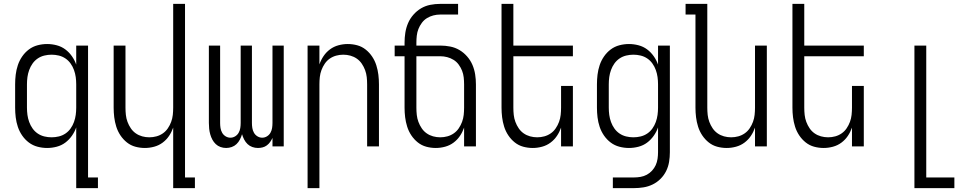

<svg xmlns="http://www.w3.org/2000/svg" viewBox="-20 -755 5040 990"><path d="M246 -47Q265 -47 283.5 -51.5Q302 -56 317.5 -66.5Q333 -77 344 -92.5Q355 -108 361.5 -126Q368 -144 370.5 -162.5Q373 -181 373 -200V-320Q373 -339 370.5 -357.5Q368 -376 361.5 -394Q355 -412 344 -427.5Q333 -443 317.5 -453.5Q302 -464 283.5 -468.5Q265 -473 246 -473Q227 -473 208.5 -468.5Q190 -464 174.5 -453.5Q159 -443 148 -427.5Q137 -412 130.5 -394Q124 -376 121.5 -357.5Q119 -339 119 -320V-200Q119 -181 121.5 -162.5Q124 -144 130.5 -126Q137 -108 148 -92.5Q159 -77 174.5 -66.5Q190 -56 208.5 -51.5Q227 -47 246 -47ZM373 215V-98Q365 -75 350.5 -54.5Q336 -34 316.5 -19.5Q297 -5 272.5 1.5Q248 8 223 8Q198 8 173.5 1.5Q149 -5 129 -20Q109 -35 94.5 -56Q80 -77 72 -101Q64 -125 61 -150Q58 -175 58 -200V-320Q58 -345 61 -370Q64 -395 72 -419Q80 -443 94.5 -464Q109 -485 129 -500Q149 -515 173.5 -521.5Q198 -528 223 -528Q248 -528 272.5 -521.5Q297 -515 316.5 -500.5Q336 -486 350.5 -465.5Q365 -445 373 -422V-520H434V160H485V215Z M873 215V-97Q865 -74 851.5 -54Q838 -34 818.5 -19.5Q799 -5 775 1.5Q751 8 727 8Q702 8 678 1.5Q654 -5 634.5 -20.5Q615 -36 601 -57Q587 -78 579.5 -102Q572 -126 569 -150.5Q566 -175 566 -200V-520H627V-200Q627 -181 629 -162.5Q631 -144 637.5 -126.5Q644 -109 654.5 -93.5Q665 -78 680 -67.5Q695 -57 713 -52Q731 -47 750 -47Q769 -47 787 -52Q805 -57 820 -67.5Q835 -78 845.5 -93.5Q856 -109 862.5 -126.5Q869 -144 871 -162.5Q873 -181 873 -200V-735H934V160H985V215Z M1146 8Q1131 8 1117 3Q1103 -2 1092.5 -12Q1082 -22 1075 -35Q1068 -48 1064 -62.5Q1060 -77 1058.5 -91.5Q1057 -106 1057 -121V-520H1115V-121Q1115 -108 1117 -95Q1119 -82 1125.5 -70.5Q1132 -59 1143.5 -52Q1155 -45 1168 -45Q1181 -45 1192.5 -52Q1204 -59 1210.5 -70.5Q1217 -82 1219 -95Q1221 -108 1221 -121V-520H1279V-121Q1279 -108 1281 -95Q1283 -82 1289.5 -70.5Q1296 -59 1307.5 -52Q1319 -45 1332 -45Q1345 -45 1356.5 -52Q1368 -59 1374.5 -70.5Q1381 -82 1383 -95Q1385 -108 1385 -121V-520H1443V0H1385V-44Q1380 -33 1373 -23Q1366 -13 1356 -5.5Q1346 2 1334 5Q1322 8 1310 8Q1295 8 1281 3Q1267 -2 1256.5 -12Q1246 -22 1239 -35.5Q1232 -49 1228 -63Q1224 -49 1217 -35.5Q1210 -22 1199.5 -12Q1189 -2 1175 3Q1161 8 1146 8Z M1566 215V-520H1627V-423Q1635 -446 1648.5 -466Q1662 -486 1681.5 -500.5Q1701 -515 1725 -521.5Q1749 -528 1773 -528Q1798 -528 1822 -521.5Q1846 -515 1865.5 -499.5Q1885 -484 1899 -463Q1913 -442 1920.5 -418Q1928 -394 1931 -369.5Q1934 -345 1934 -320V0H1873V-320Q1873 -339 1871 -357.5Q1869 -376 1862.5 -393.5Q1856 -411 1845.5 -426.5Q1835 -442 1820 -452.5Q1805 -463 1787 -468Q1769 -473 1750 -473Q1731 -473 1713 -468Q1695 -463 1680 -452.5Q1665 -442 1654.5 -426.5Q1644 -411 1637.5 -393.5Q1631 -376 1629 -357.5Q1627 -339 1627 -320V215Z M2227 8Q2202 8 2178 1.5Q2154 -5 2134.5 -20.5Q2115 -36 2101 -57Q2087 -78 2079.5 -102Q2072 -126 2069 -150.5Q2066 -175 2066 -200V-465H2015V-520H2066V-535Q2066 -561 2070 -586.5Q2074 -612 2084 -635.5Q2094 -659 2111.5 -679Q2129 -699 2151 -712Q2173 -725 2198.5 -730Q2224 -735 2250 -735H2342V-680H2250Q2232 -680 2214.5 -675.5Q2197 -671 2181.5 -661.5Q2166 -652 2155 -637Q2144 -622 2137.5 -605.5Q2131 -589 2129 -571Q2127 -553 2127 -535V-520H2250Q2276 -520 2301.5 -515Q2327 -510 2349 -497Q2371 -484 2388.5 -464Q2406 -444 2416 -420.5Q2426 -397 2430 -371.5Q2434 -346 2434 -320V0H2373V-97Q2365 -74 2351.5 -54Q2338 -34 2318.5 -19.5Q2299 -5 2275 1.5Q2251 8 2227 8ZM2250 -47Q2269 -47 2287 -52Q2305 -57 2320 -67.5Q2335 -78 2345.5 -93.5Q2356 -109 2362.5 -126.5Q2369 -144 2371 -162.5Q2373 -181 2373 -200V-320Q2373 -338 2371 -356Q2369 -374 2362.5 -390.5Q2356 -407 2345 -422Q2334 -437 2318.5 -446.5Q2303 -456 2285.5 -460.5Q2268 -465 2250 -465H2127V-200Q2127 -181 2129 -162.5Q2131 -144 2137.5 -126.5Q2144 -109 2154.5 -93.5Q2165 -78 2180 -67.5Q2195 -57 2213 -52Q2231 -47 2250 -47Z M2727 8Q2702 8 2678 1.5Q2654 -5 2634.5 -20.5Q2615 -36 2601 -57Q2587 -78 2579.5 -102Q2572 -126 2569 -150.5Q2566 -175 2566 -200V-735H2627V-520H2934V-465H2627V-200Q2627 -181 2629 -162.5Q2631 -144 2637.5 -126.5Q2644 -109 2654.5 -93.5Q2665 -78 2680 -67.5Q2695 -57 2713 -52Q2731 -47 2750 -47Q2769 -47 2787 -52Q2805 -57 2820 -67.5Q2835 -78 2845.5 -93.5Q2856 -109 2862.5 -126.5Q2869 -144 2871 -162.5Q2873 -181 2873 -200V-312H2934V0H2873V-97Q2865 -74 2851.5 -54Q2838 -34 2818.5 -19.5Q2799 -5 2775 1.5Q2751 8 2727 8Z M3140 215V160H3249Q3266 160 3283 157Q3300 154 3315 146Q3330 138 3342 125Q3354 112 3361 96.5Q3368 81 3370.5 64Q3373 47 3373 30V-98Q3365 -75 3350.5 -54.5Q3336 -34 3316.5 -19.5Q3297 -5 3272.5 1.5Q3248 8 3223 8Q3198 8 3173.5 1.5Q3149 -5 3129 -20Q3109 -35 3094.5 -56Q3080 -77 3072 -101Q3064 -125 3061 -150Q3058 -175 3058 -200V-320Q3058 -345 3061 -370Q3064 -395 3072 -419Q3080 -443 3094.5 -464Q3109 -485 3129 -500Q3149 -515 3173.5 -521.5Q3198 -528 3223 -528Q3248 -528 3272.5 -521.5Q3297 -515 3316.5 -500.5Q3336 -486 3350.5 -465.5Q3365 -445 3373 -422V-520H3434V30Q3434 55 3430 79.5Q3426 104 3415 126.5Q3404 149 3386 167Q3368 185 3345.5 196Q3323 207 3298.5 211Q3274 215 3249 215ZM3246 -47Q3265 -47 3283.5 -51.5Q3302 -56 3317.5 -66.5Q3333 -77 3344 -92.5Q3355 -108 3361.5 -126Q3368 -144 3370.5 -162.5Q3373 -181 3373 -200V-320Q3373 -339 3370.5 -357.5Q3368 -376 3361.5 -394Q3355 -412 3344 -427.5Q3333 -443 3317.5 -453.5Q3302 -464 3283.5 -468.5Q3265 -473 3246 -473Q3227 -473 3208.5 -468.5Q3190 -464 3174.5 -453.5Q3159 -443 3148 -427.5Q3137 -412 3130.5 -394Q3124 -376 3121.5 -357.5Q3119 -339 3119 -320V-200Q3119 -181 3121.5 -162.5Q3124 -144 3130.5 -126Q3137 -108 3148 -92.5Q3159 -77 3174.5 -66.5Q3190 -56 3208.5 -51.5Q3227 -47 3246 -47Z M3727 8Q3702 8 3678 1.5Q3654 -5 3634.5 -20.5Q3615 -36 3601 -57Q3587 -78 3579.5 -102Q3572 -126 3569 -150.5Q3566 -175 3566 -200V-680H3515V-735H3627V-200Q3627 -181 3629 -162.5Q3631 -144 3637.5 -126.5Q3644 -109 3654.5 -93.5Q3665 -78 3680 -67.5Q3695 -57 3713 -52Q3731 -47 3750 -47Q3769 -47 3787 -52Q3805 -57 3820 -67.5Q3835 -78 3845.5 -93.5Q3856 -109 3862.5 -126.5Q3869 -144 3871 -162.5Q3873 -181 3873 -200V-520H3934V0H3873V-97Q3865 -74 3851.5 -54Q3838 -34 3818.5 -19.5Q3799 -5 3775 1.5Q3751 8 3727 8Z M4227 8Q4202 8 4178 1.5Q4154 -5 4134.5 -20.5Q4115 -36 4101 -57Q4087 -78 4079.5 -102Q4072 -126 4069 -150.5Q4066 -175 4066 -200V-735H4127V-520H4434V-465H4127V-200Q4127 -181 4129 -162.5Q4131 -144 4137.5 -126.5Q4144 -109 4154.5 -93.5Q4165 -78 4180 -67.5Q4195 -57 4213 -52Q4231 -47 4250 -47Q4269 -47 4287 -52Q4305 -57 4320 -67.5Q4335 -78 4345.5 -93.5Q4356 -109 4362.5 -126.5Q4369 -144 4371 -162.5Q4373 -181 4373 -200V-312H4434V0H4373V-97Q4365 -74 4351.5 -54Q4338 -34 4318.5 -19.5Q4299 -5 4275 1.5Q4251 8 4227 8Z M4695 215V-520H4756V160H4901V215Z"/></svg>

Font: Iosevka Light
Style: Regular
Weight: 300
Monospace: yes
Designer: Belleve Invis
Foundry: Belleve Invis
Version: Version 32.5.0; ttfautohint (v1.8.4)